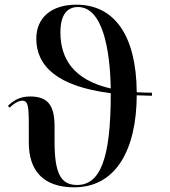

<svg xmlns="http://www.w3.org/2000/svg" viewBox="-20 -790 727 820"><path d="M297 10C476 10 563 -152 564 -383C585 -382 606 -382 629 -381V-394C606 -394 584 -395 564 -396C562 -643 466 -770 306 -770C198 -770 135 -713 135 -625C135 -509 223 -421 453 -392C453 -391 453 -389 453 -387C453 -112 408 0 309 0C241 0 213 -47 213 -185V-250C213 -341 184 -378 108 -378C65 -378 36 -360 14 -338L21 -330C43 -352 63 -360 75 -360C100 -360 103 -336 103 -257V-181C103 -62 164 10 297 10ZM238 -652C238 -731 270 -760 313 -760C418 -760 450 -580 453 -412C293 -449 238 -540 238 -652Z"/></svg>

Font: Noto Serif Display Medium
Style: Regular
Weight: 500
Designer: Monotype Design Team
Foundry: Monotype Imaging Inc.
Version: Version 2.009